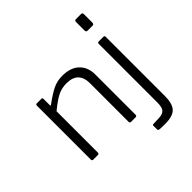

<svg xmlns="http://www.w3.org/2000/svg" viewBox="-232 -924 1276 1276"><g transform="rotate(-45 406.5 -286.0)"><path d="M83 -12V-519Q83 -530 93 -530H136Q146 -530 146 -520V-461Q146 -449 155 -458Q215 -502 254.5 -521Q294 -540 343 -540Q420 -540 462 -499.5Q504 -459 504 -391V-13Q504 0 492 0H450Q438 0 438 -12V-373Q438 -485 327 -485Q281 -485 243.5 -466Q206 -447 149 -400V-12Q149 0 136 0H95Q83 0 83 -12ZM734 -651Q734 -642 731 -637.5Q728 -633 719 -633H673Q660 -633 660 -649V-727Q660 -742 673 -742H721Q734 -742 734 -728ZM601 170Q576 170 560.5 169.5Q545 169 540.5 166.5Q536 164 536 158V124Q536 115 544 115L598 113Q634 112 649 94.5Q664 77 664 33V-518Q664 -530 676 -530H720Q730 -530 730 -518V38Q730 108 702 139Q674 170 601 170Z"/></g></svg>

Font: Libre Franklin Light
Style: Regular
Weight: 300
Designer: Pablo Impallari, Rodrigo Fuenzalida
Foundry: Impallari Type
Version: Version 1.002; ttfautohint (v1.5)